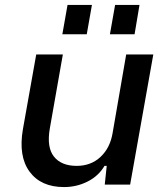

<svg xmlns="http://www.w3.org/2000/svg" viewBox="-20 -749 676 779"><path d="M240 10Q146 10 100 -52.5Q54 -115 73 -225L127 -528H235L182 -227Q169 -151 199 -113.5Q229 -76 291 -76Q349 -76 388 -112.5Q427 -149 437 -210L492 -528H602L508 0H405L413 -76H404Q380 -35 335.5 -12.5Q291 10 240 10ZM233 -610 254 -729H353L332 -610ZM426 -610 447 -729H546L526 -610Z"/></svg>

Font: Hubot Sans Medium
Style: Italic
Weight: 500
Italic angle: -10°
Designer: Deni Anggara
Foundry: GitHub
Version: Version 1.001; ttfautohint (v1.8.4.7-5d5b);gftools[0.9.31]